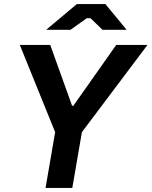

<svg xmlns="http://www.w3.org/2000/svg" viewBox="-20 -920 742 940"><path d="M203 0H334L381 -273L702 -700H549L339 -402H333L226 -700H77L250 -273ZM206 -774H325L405 -831H423L482 -774H600L496 -900H356Z"/></svg>

Font: Fixel Display SemiBold
Style: Italic
Weight: 600
Italic angle: -10°
Designer: AlfaBravo + MacPaw
Foundry: Kyrylo Tkachov, Marchela Mozhyna, Serhii Makarenko, Maria Weinstein, Zakhar Kryvoshyya
Version: Version 1.210;Glyphs 3.2 (3217)